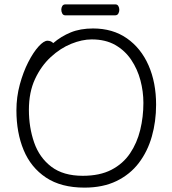

<svg xmlns="http://www.w3.org/2000/svg" viewBox="-20 -841 785 877"><path d="M278 -771Q269 -771 264.5 -779Q260 -787 260 -797Q260 -806 264.5 -813.5Q269 -821 279 -821H507Q516 -821 520.5 -813.5Q525 -806 525 -796Q525 -787 520.5 -779Q516 -771 506 -771ZM223 -644Q259 -675 303 -693Q347 -711 405 -711Q495 -711 559.5 -666Q624 -621 658.5 -542.5Q693 -464 693 -363Q693 -286 673.5 -217.5Q654 -149 614 -96.5Q574 -44 512 -14Q450 16 366 16Q259 16 190 -30Q121 -76 88 -155.5Q55 -235 55 -337Q55 -398 70.5 -455Q86 -512 109 -557Q132 -602 156 -628.5Q180 -655 197 -655Q205 -655 212 -652Q219 -649 223 -644ZM358 -38Q436 -38 489 -65.5Q542 -93 574 -140.5Q606 -188 620.5 -247.5Q635 -307 635 -371Q635 -423 621.5 -474Q608 -525 579.5 -567.5Q551 -610 506.5 -635.5Q462 -661 399 -661Q355 -661 305.5 -641Q256 -621 212 -580.5Q168 -540 140 -480Q112 -420 112 -339Q112 -259 136 -190Q160 -121 214.5 -79.5Q269 -38 358 -38Z"/></svg>

Font: Moon Stars Kai T Light
Style: Regular
Weight: 300
Designer: GuiWonder
Version: Version 1.101